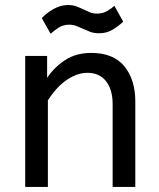

<svg xmlns="http://www.w3.org/2000/svg" viewBox="-20 -742 632 762"><path d="M167 -433Q195 -475 238.5 -503.5Q282 -532 342 -532Q430 -532 473.5 -479Q517 -426 517 -339V0H427V-329Q427 -386 401 -419.5Q375 -453 327 -453Q304 -453 282 -444.5Q260 -436 239.5 -421Q219 -406 201.5 -386Q184 -366 170 -344V0H80V-520H167ZM469 -656Q451 -639 427.5 -624.5Q404 -610 373 -610Q353 -610 338.5 -615.5Q324 -621 311 -627Q298 -633 284.5 -638.5Q271 -644 254 -644Q232 -644 214 -633Q196 -622 181 -608L146 -670Q164 -690 192 -706Q220 -722 250 -722Q269 -722 283.5 -716.5Q298 -711 310.5 -705Q323 -699 336 -693.5Q349 -688 365 -688Q387 -688 404 -697.5Q421 -707 434 -719Z"/></svg>

Font: ABeeZee
Style: Regular
Weight: 400
Designer: Anja Meiners
Foundry: Anja Meiners
Version: Version 1.001